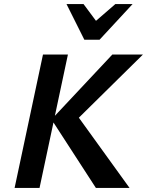

<svg xmlns="http://www.w3.org/2000/svg" viewBox="-20 -927 725 947"><path d="M453 0 234 -338 534 -658H685L335 -313L352 -370L619 0ZM52 0 192 -658H315L175 0ZM396 -731 430 -804 549 -907H634L471 -731ZM396 -731 308 -907H392L467 -806L471 -731Z"/></svg>

Font: Ysabeau
Style: Bold Italic
Weight: 700
Italic angle: -12°
Designer: Christian Thalmann (Catharsis Fonts)
Version: Version 2.002